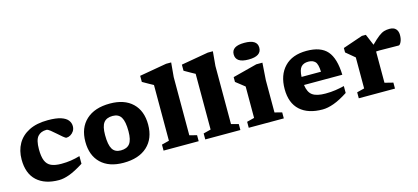

<svg xmlns="http://www.w3.org/2000/svg" viewBox="-61 -1226 3746 1719"><g transform="rotate(-15 1812.0 -366.0)"><path d="M359.5 -531.5Q436 -531.5 480.5 -516.8Q525 -502 544 -477.2Q563 -452.5 563 -422.5Q563 -396.5 550.5 -377.2Q538 -358 519.2 -347.2Q500.5 -336.5 482 -336.5Q473.5 -336.5 452.8 -353.8Q432 -371 407.2 -393.5Q382.5 -416 360.2 -433.5Q338 -451 325.5 -451Q273 -451 244.5 -418Q216 -385 216 -300Q216 -233 231.8 -194.2Q247.5 -155.5 283 -139Q318.5 -122.5 377.5 -122.5Q425 -122.5 466.5 -128.8Q508 -135 550.5 -147.5V-76.5Q471.5 -26.5 417.2 -6.8Q363 13 320 13Q189 13 115.8 -54.2Q42.5 -121.5 42.5 -251Q42.5 -333.5 78.2 -396.8Q114 -460 184.8 -495.8Q255.5 -531.5 359.5 -531.5Z M918.5 13Q784 13 709.5 -58.5Q635 -130 635 -257Q635 -386 714 -458.8Q793 -531.5 934.5 -531.5Q1069 -531.5 1143.5 -460Q1218 -388.5 1218 -261.5Q1218 -132 1139 -59.5Q1060 13 918.5 13ZM923 -100.5Q980 -100.5 1006.2 -134.8Q1032.5 -169 1032.5 -249Q1032.5 -339 1008.5 -378.5Q984.5 -418 930 -418Q873 -418 847 -383.8Q821 -349.5 821 -269.5Q821 -179.5 844.8 -140Q868.5 -100.5 923 -100.5Z M1549 -73 1616.5 -55.5V0H1291V-55.5L1360 -73V-589.5Q1350 -595 1320.5 -611.2Q1291 -627.5 1262 -644.5V-701L1514 -745H1561L1549 -612Z M1935.5 -73 2003 -55.5V0H1677.5V-55.5L1746.5 -73V-589.5Q1736.5 -595 1707 -611.2Q1677.5 -627.5 1648.5 -644.5V-701L1900.5 -745H1947.5L1935.5 -612Z M2238.5 -590.5Q2120 -590.5 2120 -669Q2120 -745 2238.5 -745Q2357.5 -745 2357.5 -669Q2357.5 -590.5 2238.5 -590.5ZM2349.5 -531.5 2338.5 -372.5V-73L2405.5 -55.5V0H2080.5V-55.5L2149.5 -73V-364Q2141 -371 2115.8 -390.8Q2090.5 -410.5 2067.5 -428.5V-473L2293 -531.5Z M2757.5 -531.5Q2888.5 -531.5 2948 -463.2Q3007.5 -395 3012.5 -242H2657.5Q2666.5 -172 2705.5 -145Q2744.5 -118 2824 -118Q2876 -118 2918.2 -124.5Q2960.5 -131 2999.5 -140.5V-76.5Q2925.5 -28.5 2867.8 -7.8Q2810 13 2763.5 13Q2629 13 2554.8 -54.2Q2480.5 -121.5 2480.5 -251Q2480.5 -380.5 2552.5 -456Q2624.5 -531.5 2757.5 -531.5ZM2748 -434Q2704 -434 2681 -408.8Q2658 -383.5 2655 -317.5H2835Q2832.5 -388.5 2810.8 -411.2Q2789 -434 2748 -434Z M3526 -529.5Q3565.5 -529.5 3584.5 -508.5Q3603.5 -487.5 3603.5 -452.5Q3603.5 -414 3591.2 -389Q3579 -364 3568 -364Q3520 -364 3476.8 -365Q3433.5 -366 3386.5 -366Q3368.5 -366 3358.5 -364.5V-75L3436 -55.5V0H3100.5V-55.5L3169.5 -73V-360.5Q3160 -369 3137.8 -387Q3115.5 -405 3088 -428.5V-469.5L3272 -532.5H3308.5L3352 -429Q3396 -473 3424.5 -494.5Q3453 -516 3476 -522.8Q3499 -529.5 3526 -529.5Z"/></g></svg>

Font: Newsreader Caption
Style: Bold
Weight: 700
Designer: Hugues Gentile
Foundry: Production Type
Version: Version 1.001